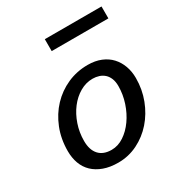

<svg xmlns="http://www.w3.org/2000/svg" viewBox="-156 -746 811 865"><g transform="rotate(-30 250.0 -313.5)"><path d="M38.6 0ZM38.6 -148.4Q38.6 -211.4 59.8 -264.9Q81.1 -318.4 117.9 -357.4Q154.8 -396.5 204.1 -418.5Q253.4 -440.4 310.1 -440.4Q348.6 -440.4 378.4 -428.2Q408.2 -416 428.2 -394.3Q448.2 -372.6 458.7 -343.5Q469.2 -314.5 469.2 -280.8Q469.2 -221.7 449 -168.9Q428.7 -116.2 393.8 -76.4Q358.9 -36.6 311.8 -13.2Q264.6 10.3 210.4 10.3Q168 10.3 135.7 -1.5Q103.5 -13.2 81.8 -33.9Q60.1 -54.7 49.3 -84Q38.6 -113.3 38.6 -148.4ZM125 -151.4Q125 -105 147.7 -79.8Q170.4 -54.7 213.4 -54.7Q247.1 -54.7 277.6 -75Q308.1 -95.2 331.5 -128.4Q355 -161.6 368.9 -203.6Q382.8 -245.6 382.8 -289.1Q382.8 -311.5 376.2 -327.9Q369.6 -344.2 358.2 -354.7Q346.7 -365.2 331.1 -370.4Q315.4 -375.5 297.9 -375.5Q263.2 -375.5 231.7 -357.2Q200.2 -338.9 176.5 -307.9Q152.8 -276.9 138.9 -236.3Q125 -195.8 125 -151.4ZM201.2 -637.2H496.1V-575.2H201.2Z"/></g></svg>

Font: PT Astra Sans
Style: Italic
Weight: 400
Italic angle: -16°
Designer: A.Korolkova, I. Chaeva
Foundry: ParaType Ltd
Version: Version 1.001; ttfautohint (v1.6)